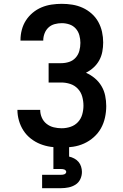

<svg xmlns="http://www.w3.org/2000/svg" viewBox="-20 -763 640 1003"><path d="M302 8Q274 8 245.5 4Q217 0 190.5 -10.5Q164 -21 141 -39Q118 -57 102.5 -81Q87 -105 79 -133Q71 -161 71 -189H190Q190 -189 190 -189Q190 -189 190 -189Q190 -168 198.5 -148.5Q207 -129 223.5 -116Q240 -103 260.5 -98Q281 -93 302 -93Q326 -93 348.5 -100.5Q371 -108 387 -125Q403 -142 409.5 -165Q416 -188 416 -211Q416 -235 409.5 -258.5Q403 -282 386.5 -299.5Q370 -317 347 -324.5Q324 -332 300 -332H234V-433H300Q321 -433 341 -439.5Q361 -446 375 -461.5Q389 -477 394.5 -497.5Q400 -518 400 -539Q400 -559 394.5 -579Q389 -599 375.5 -614Q362 -629 342.5 -635.5Q323 -642 303 -642Q284 -642 265.5 -637Q247 -632 233.5 -619.5Q220 -607 213 -589Q206 -571 206 -553Q206 -552 206 -552Q206 -552 206 -551H87Q87 -552 87 -552.5Q87 -553 87 -554Q87 -581 94 -607.5Q101 -634 115.5 -656.5Q130 -679 151 -696.5Q172 -714 197 -724.5Q222 -735 249 -739Q276 -743 303 -743Q331 -743 358.5 -738.5Q386 -734 411.5 -722.5Q437 -711 458.5 -692Q480 -673 493.5 -648.5Q507 -624 513 -596.5Q519 -569 519 -541Q519 -517 514.5 -493Q510 -469 498.5 -448Q487 -427 469 -410.5Q451 -394 429 -383Q454 -372 475 -354.5Q496 -337 510 -313.5Q524 -290 529.5 -263Q535 -236 535 -209Q535 -179 528.5 -149Q522 -119 507.5 -93Q493 -67 470 -46.5Q447 -26 419.5 -13.5Q392 -1 362 3.5Q332 8 302 8ZM200 220V150H300Q304 150 308 149.5Q312 149 316 147.5Q320 146 323 142.5Q326 139 326 135Q326 131 323 127.5Q320 124 316 122.5Q312 121 308 120.5Q304 120 300 120H259V0H341V55Q355 58 368 65Q381 72 390 82.5Q399 93 403.5 107Q408 121 408 135Q408 155 399.5 173Q391 191 374.5 201.5Q358 212 338.5 216Q319 220 300 220Z"/></svg>

Font: Zed Sans Extended
Style: Bold
Weight: 700
Width: 7
Designer: Belleve Invis
Foundry: Belleve Invis
Version: Version 1.0.0; ttfautohint (v1.8.4)